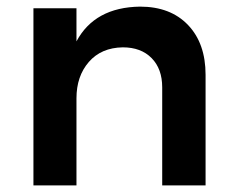

<svg xmlns="http://www.w3.org/2000/svg" viewBox="-20 -560 706 580"><path d="M601 -334V0H470V-296Q470 -352 438 -384.5Q406 -417 351 -417Q286 -416 248.5 -373Q211 -330 211 -263V0H81V-535H211V-435Q266 -538 403 -540Q495 -540 548 -484.5Q601 -429 601 -334Z"/></svg>

Font: TypoPRO Montserrat Alternates
Style: Regular
Weight: 500
Designer: Julieta Ulanovsky
Foundry: Julieta Ulanovsky
Version: Version 6.001